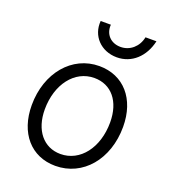

<svg xmlns="http://www.w3.org/2000/svg" viewBox="-136 -823 827 938"><g transform="rotate(20 278.0 -354.5)"><path d="M259 16C402 16 506 -107 506 -276C506 -421 423 -516 296 -516C155 -516 50 -392 50 -224C50 -79 133 16 259 16ZM263 -47C175 -47 117 -118 117 -226C117 -357 191 -453 293 -453C382 -453 439 -384 439 -275C439 -143 365 -47 263 -47ZM360 -585C437 -585 497 -640 516 -725H459C449 -674 409 -639 360 -639C309 -639 275 -675 279 -725H226C219 -647 277 -585 360 -585Z"/></g></svg>

Font: Uncut Sans Book Italic
Style: Regular
Weight: 350
Italic angle: -11°
Designer: Kasper Nordkvist
Foundry: UNCUT.wtf
Version: Version 1.304;Glyphs 3.2 (3246)